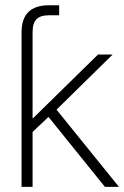

<svg xmlns="http://www.w3.org/2000/svg" viewBox="-20 -728 485 748"><path d="M64 0V-602.5Q64 -707.5 170.9 -707.5H210.4V-668.5H170.9Q137.2 -668.5 122.1 -653.1Q106.9 -637.7 106.9 -602.5V-267.6H108.9L361.8 -515.6H418.9L200.2 -300.8L443.4 0H388.7L168.9 -272.5L106.9 -213.9V0Z"/></svg>

Font: Inter Display ExtraLight
Style: Regular
Weight: 200
Designer: Rasmus Andersson
Foundry: rsms
Version: Version 4.000;git-a52131595